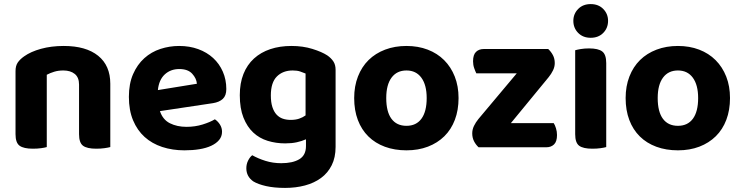

<svg xmlns="http://www.w3.org/2000/svg" viewBox="-20 -721 3629 940"><path d="M367 -307Q367 -342 346 -359Q325 -376 290 -376Q266 -376 246 -370Q226 -364 209 -355V-1Q199 2 181 4.5Q163 7 141 7Q96 7 76 -7.5Q56 -22 56 -64V-373Q56 -399 67 -415Q78 -431 98 -445Q130 -468 180.5 -482Q231 -496 292 -496Q401 -496 460.5 -448Q520 -400 520 -311V-1Q509 2 491 4.5Q473 7 451 7Q406 7 386.5 -7.5Q367 -22 367 -64V-307Z M763 -177Q777 -135 812 -117.5Q847 -100 893 -100Q935 -100 972 -111.5Q1009 -123 1032 -137Q1047 -127 1057 -111Q1067 -95 1067 -76Q1067 -53 1053 -36Q1039 -19 1014.5 -7.5Q990 4 956.5 9.5Q923 15 883 15Q824 15 774 -1.5Q724 -18 688 -50.5Q652 -83 631.5 -132Q611 -181 611 -247Q611 -311 631.5 -358Q652 -405 686.5 -436Q721 -467 765.5 -481.5Q810 -496 857 -496Q908 -496 950.5 -480.5Q993 -465 1023.5 -437Q1054 -409 1071 -370Q1088 -331 1088 -285Q1088 -253 1071 -237Q1054 -221 1023 -216ZM858 -383Q815 -383 786.5 -356.5Q758 -330 753 -280L944 -311Q942 -337 921 -360Q900 -383 858 -383Z M1478 -39Q1458 -30 1433 -24.5Q1408 -19 1376 -19Q1331 -19 1290.5 -31.5Q1250 -44 1220 -72Q1190 -100 1172 -145Q1154 -190 1154 -255Q1154 -314 1172 -359Q1190 -404 1223.5 -434.5Q1257 -465 1303.5 -480.5Q1350 -496 1407 -496Q1463 -496 1509.5 -481.5Q1556 -467 1582 -450Q1601 -437 1612 -420.5Q1623 -404 1623 -379V-2Q1623 50 1604 88Q1585 126 1551.5 150.5Q1518 175 1473 187Q1428 199 1376 199Q1322 199 1282.5 190Q1243 181 1220 167Q1186 143 1186 103Q1186 82 1195 64.5Q1204 47 1215 39Q1243 55 1279.5 66.5Q1316 78 1357 78Q1413 78 1445.5 58.5Q1478 39 1478 -6ZM1403 -134Q1427 -134 1444.5 -140Q1462 -146 1476 -156V-361Q1464 -366 1449.5 -371Q1435 -376 1413 -376Q1365 -376 1335.5 -346.5Q1306 -317 1306 -254Q1306 -220 1313.5 -197Q1321 -174 1334 -160Q1347 -146 1364.5 -140Q1382 -134 1403 -134Z M2225 -241Q2225 -182 2207 -134.5Q2189 -87 2155.5 -54Q2122 -21 2075 -3Q2028 15 1970 15Q1912 15 1864.5 -2.5Q1817 -20 1783.5 -53Q1750 -86 1732 -133.5Q1714 -181 1714 -241Q1714 -299 1732.5 -346.5Q1751 -394 1784.5 -427Q1818 -460 1865.5 -478Q1913 -496 1970 -496Q2027 -496 2074 -478Q2121 -460 2154.5 -426.5Q2188 -393 2206.5 -346Q2225 -299 2225 -241ZM1970 -376Q1923 -376 1897 -341Q1871 -306 1871 -241Q1871 -174 1896.5 -139.5Q1922 -105 1970 -105Q2018 -105 2043.5 -140Q2069 -175 2069 -241Q2069 -305 2043 -340.5Q2017 -376 1970 -376Z M2323 0Q2309 -13 2300.5 -30Q2292 -47 2292 -68Q2292 -87 2300.5 -104.5Q2309 -122 2322 -138L2510 -362H2312Q2307 -372 2301.5 -387.5Q2296 -403 2296 -421Q2296 -453 2310.5 -467Q2325 -481 2348 -481H2664Q2678 -468 2687 -451Q2696 -434 2696 -412Q2696 -394 2687.5 -376.5Q2679 -359 2666 -343L2481 -118H2691Q2697 -109 2702 -93Q2707 -77 2707 -60Q2707 -28 2692.5 -14Q2678 0 2655 0H2323Z M2948 -1Q2938 2 2920 4.5Q2902 7 2880 7Q2835 7 2815.5 -7.5Q2796 -22 2796 -64V-475Q2806 -478 2824 -481Q2842 -484 2864 -484Q2909 -484 2928.5 -469Q2948 -454 2948 -412ZM2787 -619Q2787 -653 2810.5 -677Q2834 -701 2872 -701Q2910 -701 2933.5 -677Q2957 -653 2957 -619Q2957 -584 2933.5 -560Q2910 -536 2872 -536Q2834 -536 2810.5 -560Q2787 -584 2787 -619Z M3554 -241Q3554 -182 3536 -134.5Q3518 -87 3484.5 -54Q3451 -21 3404 -3Q3357 15 3299 15Q3241 15 3193.5 -2.5Q3146 -20 3112.5 -53Q3079 -86 3061 -133.5Q3043 -181 3043 -241Q3043 -299 3061.5 -346.5Q3080 -394 3113.5 -427Q3147 -460 3194.5 -478Q3242 -496 3299 -496Q3356 -496 3403 -478Q3450 -460 3483.5 -426.5Q3517 -393 3535.5 -346Q3554 -299 3554 -241ZM3299 -376Q3252 -376 3226 -341Q3200 -306 3200 -241Q3200 -174 3225.5 -139.5Q3251 -105 3299 -105Q3347 -105 3372.5 -140Q3398 -175 3398 -241Q3398 -305 3372 -340.5Q3346 -376 3299 -376Z"/></svg>

Font: Baloo Paaji 2
Style: Bold
Weight: 700
Designer: Shuchita Grover, Noopur Datye and Ek Type
Foundry: Ek Type
Version: Version 1.640;hotconv 1.0.111;makeotfexe 2.5.65597; ttfautoh